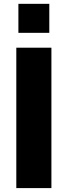

<svg xmlns="http://www.w3.org/2000/svg" viewBox="-20 -963 347 983"><path d="M63.5 -718.8H243.2V0H63.5ZM74.2 -943.4H232.4V-794.9H74.2Z"/></svg>

Font: Min Sans Black
Style: Regular
Weight: 900
Designer: Jinseong-Kim, NotoSansCJK, Nunito
Foundry: Jinseong-Kim
Version: Version 1.000